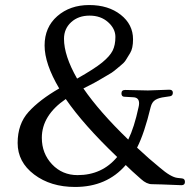

<svg xmlns="http://www.w3.org/2000/svg" viewBox="-20 -731 755 762"><path d="M508 -575Q508 -539 496.5 -520.5Q485 -502 479 -492Q473 -482 456.5 -469Q440 -456 433.5 -450Q427 -444 404 -431Q381 -418 375 -414Q363 -406 311 -380Q375 -287 489 -177Q513 -226 530 -306Q532 -314 532 -321Q532 -344 509 -345L474 -347Q462 -347 462 -360.5Q462 -374 477 -374L567 -372L652 -375Q666 -375 666 -363Q666 -351 655 -349L635 -346Q610 -343 596.5 -334.5Q583 -326 578 -306Q553 -202 524 -145Q572 -100 614 -66Q658 -28 684 -25L702 -23Q714 -22 714 -9Q714 4 700 4Q604 0 583 0Q562 0 540 -20Q500 -55 479 -76Q404 11 278 11Q181 11 115.5 -38.5Q50 -88 50 -163.5Q50 -239 93.5 -287Q137 -335 215 -380Q157 -478 157 -550.5Q157 -623 207.5 -667Q258 -711 334 -711Q410 -711 459 -672.5Q508 -634 508 -575ZM146 -184Q146 -122 186.5 -79Q227 -36 288 -36Q385 -36 445 -108Q311 -236 241 -338Q146 -273 146 -184ZM234 -577Q234 -510 286 -419Q355 -458 385.5 -483Q416 -508 427 -530Q438 -552 438 -584.5Q438 -617 409 -643Q380 -669 335.5 -669Q291 -669 262.5 -643Q234 -617 234 -577Z"/></svg>

Font: Lustria
Style: Regular
Weight: 400
Designer: Matthew Desmond
Foundry: Matthew Desmond
Version: Version 001.001; ttfautohint (v1.6)